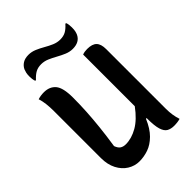

<svg xmlns="http://www.w3.org/2000/svg" viewBox="-271 -1060 1191 1191"><g transform="rotate(-45 325.0 -464.5)"><path d="M229 13Q188 13 152.5 -9Q117 -31 95.5 -72.5Q74 -114 74 -171V-584Q74 -619 70.5 -648Q67 -677 59 -702Q84 -710 112 -710Q162 -710 189.5 -677.5Q217 -645 217 -559Q217 -497 213.5 -437Q210 -377 203 -311Q196 -245 184 -166Q193 -141 207.5 -131.5Q222 -122 244 -122Q295 -122 347.5 -152Q400 -182 450 -250V-703Q460 -707 471 -708.5Q482 -710 492 -710Q536 -710 555.5 -690Q575 -670 575 -626V-101Q575 -46 591 2Q568 9 537 9Q509 9 489.5 -2Q470 -13 460 -45.5Q450 -78 450 -140V-146H444Q418 -84 382.5 -49Q347 -14 308 -0.5Q269 13 229 13ZM416 -869Q444 -869 464.5 -880Q485 -891 507 -916H513Q517 -907 518.5 -895Q520 -883 520 -872Q520 -850 517 -838Q514 -826 510 -817Q489 -773 430 -773Q403 -773 377 -784Q351 -795 326 -809Q301 -823 275.5 -834Q250 -845 223 -845Q195 -845 174.5 -834Q154 -823 131 -798H125Q121 -807 119.5 -819.5Q118 -832 118 -842Q118 -862 121 -874Q124 -886 128 -896Q138 -917 158 -929.5Q178 -942 209 -942Q236 -942 262 -931Q288 -920 313 -905.5Q338 -891 363.5 -880Q389 -869 416 -869Z"/></g></svg>

Font: Recursive Sn Csl St SmB
Style: Regular
Weight: 600
Version: Version 1.079;hotconv 1.0.112;makeotfexe 2.5.65598; ttfautoh